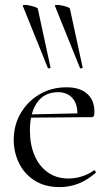

<svg xmlns="http://www.w3.org/2000/svg" viewBox="-20 -751 448 783"><path d="M306 -474 204 -727Q203 -731 211.5 -731Q220 -731 232.5 -728.5Q245 -726 254.5 -722.5Q264 -719 265 -716L317 -476Q318 -474 312.5 -472.5Q307 -471 306 -474ZM175 -474 73 -727Q72 -731 80.5 -731Q89 -731 101 -728.5Q113 -726 123 -722.5Q133 -719 134 -716L186 -476Q187 -474 181.5 -472.5Q176 -471 175 -474ZM224 12Q162 12 120 -15.5Q78 -43 57 -87Q36 -131 36 -180Q36 -241 64.5 -289.5Q93 -338 141.5 -366.5Q190 -395 251 -395Q306 -395 335.5 -368.5Q365 -342 365 -296Q365 -285 363 -279Q361 -273 353 -273H295Q299 -322 277.5 -348.5Q256 -375 217 -375Q161 -375 131.5 -333Q102 -291 102 -219Q102 -162 120.5 -118Q139 -74 174.5 -48.5Q210 -23 259 -23Q285 -23 312 -31Q339 -39 363 -56Q365 -58 368.5 -53.5Q372 -49 370 -46Q334 -15 298 -1.5Q262 12 224 12ZM84 -271 83 -284 311 -289V-273Z"/></svg>

Font: Cormorant Light
Style: Regular
Weight: 400
Version: Version 4.000